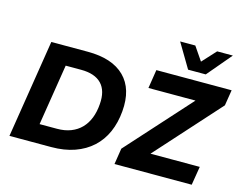

<svg xmlns="http://www.w3.org/2000/svg" viewBox="-121 -1136 1694 1333"><g transform="rotate(15 725.5 -470.0)"><path d="M43 0 155 -705H417Q594 -705 682 -617.5Q770 -530 756 -368Q749 -284 719 -216Q689 -148 636.5 -100Q584 -52 510.5 -26Q437 0 343 0ZM224 -133H349Q405 -133 448.5 -150Q492 -167 522.5 -198.5Q553 -230 570.5 -274.5Q588 -319 592 -375Q600 -472 552 -522Q504 -572 405 -572H294ZM798 0 816 -115 1275 -624 1284 -571H889L910 -705H1451L1433 -592L974 -82L965 -134H1375L1353 0ZM1122 -765 1018 -940H1127L1194 -842L1284 -940H1397L1249 -765Z"/></g></svg>

Font: Nunito Sans 9pt ExtraBold
Style: Italic
Weight: 800
Italic angle: -9°
Version: Version 3.101;gftools[0.9.27]